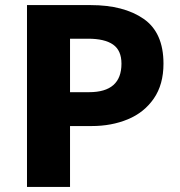

<svg xmlns="http://www.w3.org/2000/svg" viewBox="-20 -734 708 754"><path d="M86 -714H336Q466 -714 544 -660Q622 -606 622 -484Q622 -402 584 -347Q546 -292 482 -265.5Q418 -239 340 -239H255V0H86ZM457 -484Q457 -536 424 -559Q391 -582 326 -582H255V-372H330Q457 -372 457 -484Z"/></svg>

Font: Nebula Sans Bold
Style: Regular
Weight: 700
Designer: Paul D. Hunt for Adobe (as Source Sans)
Foundry: Nebula Entertainment & Broadcasting LLC
Version: Version 1.010